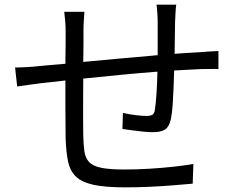

<svg xmlns="http://www.w3.org/2000/svg" viewBox="-20 -791 1040 828"><path d="M740 -771Q738 -758 737 -736.5Q736 -715 735 -699Q734 -665 734 -628.5Q734 -592 733 -559Q763 -561 791 -563Q819 -565 844 -566Q864 -568 884 -569Q904 -570 922 -571V-493Q910 -494 886 -493.5Q862 -493 843 -493Q796 -491 731 -487Q730 -451 728.5 -411.5Q727 -372 724.5 -337Q722 -302 717 -278Q710 -245 692.5 -233Q675 -221 640 -221Q622 -221 596 -223.5Q570 -226 546 -229.5Q522 -233 508 -235L510 -304Q536 -298 564.5 -294.5Q593 -291 610 -291Q628 -291 637 -296Q646 -301 648 -318Q652 -343 655 -389Q658 -435 659 -482Q582 -476 498 -468Q414 -460 339 -452Q339 -401 338.5 -351.5Q338 -302 338.5 -264Q339 -226 339 -206Q340 -166 344 -138Q348 -110 364 -92.5Q380 -75 416 -67.5Q452 -60 517 -60Q571 -60 627 -63.5Q683 -67 732.5 -72.5Q782 -78 814 -84L811 1Q778 4 729 8Q680 12 626 14.5Q572 17 521 17Q434 17 383.5 6Q333 -5 307.5 -29.5Q282 -54 273.5 -94.5Q265 -135 263 -195Q263 -217 262.5 -256.5Q262 -296 262 -345Q262 -394 262 -444Q229 -440 202 -437Q175 -434 155 -432Q132 -429 103 -425Q74 -421 54 -418L45 -500Q68 -500 95 -501.5Q122 -503 149 -506Q168 -508 197 -510.5Q226 -513 262 -516Q263 -566 263 -604Q263 -642 263 -655Q263 -678 261.5 -697.5Q260 -717 257 -740H344Q343 -723 341.5 -702.5Q340 -682 340 -659Q340 -634 340 -599Q340 -564 339 -524Q413 -531 496.5 -538.5Q580 -546 660 -553V-696Q660 -713 658.5 -735.5Q657 -758 655 -771Z"/></svg>

Font: Chiron Sans HK TT
Style: Regular
Weight: 400
Designer: Ryoko NISHIZUKA 西塚涼子 (kana, bopomofo & ideographs); Paul D. Hunt (Latin, Greek & Cyrillic); Sandoll Communications 산돌커뮤니
Foundry: Adobe
Version: Version 2.022;hotconv 1.0.109;makeotfexe 2.5.65596